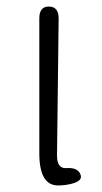

<svg xmlns="http://www.w3.org/2000/svg" viewBox="-20 -553 310 586"><path d="M198 8Q178 13 157 13Q100 13 100 -85V-497Q100 -533 129 -533Q159 -533 159 -497L154 -78Q154 -37 184 -40Q216 -42 225 -22Q235 -1 198 8Z"/></svg>

Font: Resource Han Rounded CN Light
Style: Regular
Weight: 300
Designer: Cyano Hao (round all glyphs); Ryoko NISHIZUKA 西塚涼子 (kana, bopomofo & ideographs); Paul D. Hunt (Latin, Greek & Cyrillic)
Foundry: Cyano Hao
Version: 0.990